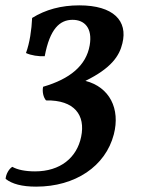

<svg xmlns="http://www.w3.org/2000/svg" viewBox="-20 -526 531 717"><path d="M100 -459C150 -490 208 -506 276 -506C404 -506 458 -448 437 -364C426 -317 395 -271 299 -224C389 -201 430 -120 405 -24C374 95 261 171 115 171C62 171 25 161 1 142C2 124 14 104 26 97C45 108 75 114 111 114C205 114 267 63 283 -15C300 -96 258 -153 152 -151C142 -162 137 -184 141 -202C241 -231 302 -281 315 -357C326 -421 296 -452 251 -452C203 -452 166 -418 147 -316C124 -315 96 -319 77 -328C91 -366 98 -415 100 -459Z"/></svg>

Font: Vollkorn Semibold
Style: Italic
Weight: 600
Italic angle: -11°
Designer: Friedrich Althausen
Foundry: Friedrich Althausen
Version: Version 4.015;PS 004.015;hotconv 1.0.88;makeotf.lib2.5.64775